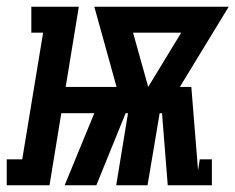

<svg xmlns="http://www.w3.org/2000/svg" viewBox="-73 -550 699 570"><path d="M-53 0V-77H-7L55 -453H20V-530H161L122 -292H273L207 -530H606L461 -292H495L515 -44L520 -77H556V0H425L408 -214H401L365 0H272L307 -214H300L213 0H119L207 -214H109L74 0ZM367 -292 465 -453H322Z"/></svg>

Font: Iosevka Curly Slab XBdExObl
Style: Regular
Weight: 800
Width: 7
Italic angle: -9°
Monospace: yes
Designer: Belleve Invis
Foundry: Belleve Invis
Version: Version 11.1.0; ttfautohint (v1.8.3)